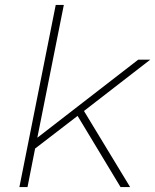

<svg xmlns="http://www.w3.org/2000/svg" viewBox="-20 -762 632 782"><path d="M59 0 207 -742H240L132 -201L543 -519H592L322 -310L510 0H471L296 -290L123 -157L92 0Z"/></svg>

Font: Montserrat Thin ExtraLight
Style: Italic
Weight: 250
Italic angle: -11.3°
Version: Version 9.000